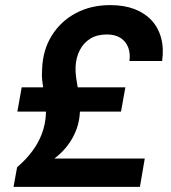

<svg xmlns="http://www.w3.org/2000/svg" viewBox="-20 -732 671 752"><path d="M33 0 47 -77Q82 -107 106.5 -140Q131 -173 144.5 -209.5Q158 -246 160 -288Q161 -310 158.5 -331Q156 -352 152 -373Q148 -394 145.5 -416Q143 -438 145 -463Q148 -537 183 -593Q218 -649 277 -680.5Q336 -712 412 -712Q466 -712 506.5 -696.5Q547 -681 573.5 -652.5Q600 -624 611 -583.5Q622 -543 615 -493H487Q491 -523 482 -546.5Q473 -570 452 -583.5Q431 -597 398 -597Q360 -597 333.5 -580.5Q307 -564 292.5 -535.5Q278 -507 276 -472Q275 -451 278 -429.5Q281 -408 285 -386Q289 -364 291.5 -341.5Q294 -319 293 -295Q291 -241 265 -193.5Q239 -146 193 -111H547L528 0ZM48 -295 65 -390H471L454 -295Z"/></svg>

Font: DM Sans ExtraBold
Style: Italic
Weight: 800
Italic angle: -10°
Designer: Colophon Foundry, Jonny Pinhorn
Foundry: Colophon Foundry
Version: Version 4.004;gftools[0.9.30]